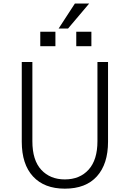

<svg xmlns="http://www.w3.org/2000/svg" viewBox="-20 -1078 753 1115"><path d="M106.4 -254.9V-717.8H168V-257.8Q168 -147.5 219.7 -91.8Q271.5 -36.1 356.4 -36.1Q443.4 -36.1 494.6 -92.8Q545.9 -149.4 545.9 -257.8V-717.8H607.4V-254.9Q607.4 -126 543 -54.2Q478.5 17.6 356.4 17.6Q237.3 17.6 171.9 -53.2Q106.4 -124 106.4 -254.9ZM320.3 -912.1 415 -1057.6H498L375 -912.1ZM213.9 -809.6V-893.6H301.8V-809.6ZM422.9 -809.6V-893.6H510.7V-809.6Z"/></svg>

Font: Gothic A1 Light
Style: Regular
Weight: 300
Version: Version 2.50